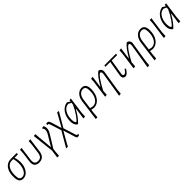

<svg xmlns="http://www.w3.org/2000/svg" viewBox="435 -2073 3872 3872"><g transform="rotate(-45 2371.5 -136.5)"><path d="M158 6Q97 6 69 -35Q41 -76 41 -167Q41 -301 99.5 -378Q158 -455 259 -455H427L430 -450L424 -418H333L331 -413Q354 -341 354 -271Q354 -155 298.5 -74.5Q243 6 158 6ZM164 -32Q230 -32 270.5 -103Q311 -174 311 -282Q311 -350 293 -418H249Q173 -418 128.5 -351Q84 -284 84 -168Q84 -93 102 -62.5Q120 -32 164 -32Z M615 4Q544 4 511 -37Q478 -78 489 -155L516 -360L521 -454L570 -459L530 -160Q514 -34 619 -34Q672 -34 699.5 -63.5Q727 -93 736 -158L763 -360L769 -454L817 -459L778 -158Q757 4 615 4Z M1188 -459Q1214 -421 1214 -378Q1214 -325 1172 -256L1010 6L1000 77L993 185L942 190L966 10L914 -453L963 -459L968 -382L998 -56H1003L1133 -272Q1168 -330 1168 -372Q1168 -406 1142 -441L1144 -448Z M1198 185 1389 -143 1316 -372Q1305 -406 1296 -413Q1287 -420 1264 -417L1260 -422L1270 -454Q1309 -461 1326 -448.5Q1343 -436 1357 -392L1424 -172L1558 -410L1580 -455H1630L1447 -142L1530 122Q1537 143 1545.5 148Q1554 153 1574 146L1579 150L1570 180Q1554 187 1534 189Q1517 189 1507 178Q1497 167 1489 138L1413 -111L1271 140L1248 185Z M1705 6Q1641 -36 1641 -143Q1641 -267 1701.5 -356Q1762 -445 1864 -461H1868L1930 -421L1935 -456L1977 -460L1929 -108L1923 -1L1872 4L1905 -235H1896Q1815 -85 1717 6ZM1685 -154Q1685 -106 1695 -77.5Q1705 -49 1718 -49Q1740 -49 1806 -142Q1872 -235 1920 -343L1926 -389L1865 -420Q1786 -419 1735.5 -343Q1685 -267 1685 -154Z M2040 190 2098 -255Q2110 -349 2161 -405Q2212 -461 2286 -461Q2403 -461 2403 -306Q2403 -169 2340 -83.5Q2277 2 2175 4L2108 -8L2097 79L2089 185ZM2142 -264 2114 -48 2184 -33Q2264 -35 2312 -107Q2360 -179 2360 -300Q2360 -366 2341.5 -394.5Q2323 -423 2280 -423Q2227 -423 2189.5 -380Q2152 -337 2142 -264Z M2597 -459 2563 -211H2570Q2680 -404 2763 -463H2774Q2803 -456 2821 -433Q2839 -410 2838 -377L2837 -364L2766 81L2757 184L2705 189L2792 -349L2793 -363Q2793 -383 2785 -396Q2777 -409 2765 -409Q2738 -409 2679.5 -329.5Q2621 -250 2549 -110V-108L2542 -1L2491 4L2541 -360L2547 -454Z M3078 6Q3003 6 3003 -71L3005 -94L3060 -419H2927L2922 -424L2927 -455H3255L3259 -450L3255 -419H3101L3049 -99L3047 -81Q3047 -39 3080 -39Q3116 -39 3166 -116H3174L3188 -96Q3155 -45 3131.5 -23Q3108 -1 3078 6Z M3408 -459 3374 -211H3381Q3491 -404 3574 -463H3585Q3614 -456 3632 -433Q3650 -410 3649 -377L3648 -364L3577 81L3568 184L3516 189L3603 -349L3604 -363Q3604 -383 3596 -396Q3588 -409 3576 -409Q3549 -409 3490.5 -329.5Q3432 -250 3360 -110V-108L3353 -1L3302 4L3352 -360L3358 -454Z M3715 190 3773 -255Q3785 -349 3836 -405Q3887 -461 3961 -461Q4078 -461 4078 -306Q4078 -169 4015 -83.5Q3952 2 3850 4L3783 -8L3772 79L3764 185ZM3817 -264 3789 -48 3859 -33Q3939 -35 3987 -107Q4035 -179 4035 -300Q4035 -366 4016.5 -394.5Q3998 -423 3955 -423Q3902 -423 3864.5 -380Q3827 -337 3817 -264Z M4271 -459 4223 -108 4218 -1 4166 4 4216 -360 4221 -454Z M4421 6Q4357 -36 4357 -143Q4357 -267 4417.5 -356Q4478 -445 4580 -461H4584L4646 -421L4651 -456L4693 -460L4645 -108L4639 -1L4588 4L4621 -235H4612Q4531 -85 4433 6ZM4401 -154Q4401 -106 4411 -77.5Q4421 -49 4434 -49Q4456 -49 4522 -142Q4588 -235 4636 -343L4642 -389L4581 -420Q4502 -419 4451.5 -343Q4401 -267 4401 -154Z"/></g></svg>

Font: Alegreya Sans SC Light
Style: Italic
Weight: 300
Italic angle: -7°
Designer: Juan Pablo del Peral
Foundry: Huerta Tipografica
Version: Version 2.007